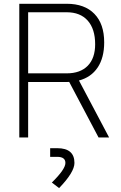

<svg xmlns="http://www.w3.org/2000/svg" viewBox="-20 -713 626 996"><path d="M80.1 0V-693.4H326.2Q418.9 -693.4 469.7 -641.1Q520.5 -588.9 520.5 -493.2Q520.5 -413.6 486.6 -362.8Q452.6 -312 389.6 -295.4L545.9 0H491.2L338.9 -288.1Q332.5 -287.6 326.2 -287.6H126V0ZM126 -332.5H326.2Q396.5 -332.5 435.1 -371.8Q473.6 -411.1 473.6 -483.4Q473.6 -562.5 435.1 -606Q396.5 -649.4 326.2 -649.4H126ZM286.6 262.7 249 233.9Q319.3 165 319.3 132.3Q319.3 100.6 276.9 100.6H240.2V55.7H276.9Q366.2 55.7 366.2 132.3Q366.2 180.2 286.6 262.7Z"/></svg>

Font: Cascadia Mono ExtraLight
Style: Regular
Weight: 200
Monospace: yes
Designer: Aaron Bell
Foundry: Saja Typeworks
Version: Version 2404.023; ttfautohint (v1.8.4)